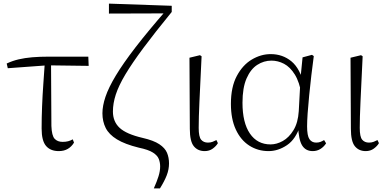

<svg xmlns="http://www.w3.org/2000/svg" viewBox="-20 -821 2137 1061"><path d="M23 -444 17 -470Q49 -485 83 -493Q117 -501 158 -504.5Q199 -508 252 -508H468L470 -457L242 -460ZM305 14Q259 14 234.5 -14.5Q210 -43 210 -111Q210 -170 212.5 -232.5Q215 -295 219.5 -358Q224 -421 228 -481H262L264 -125Q266 -71 282 -54Q298 -37 326 -37Q343 -37 356.5 -40.5Q370 -44 382 -51L389 -33Q376 -11 355 1.5Q334 14 305 14Z M830 220Q847 182 856 153Q865 124 865 99Q865 77 857.5 57.5Q850 38 825 22Q800 6 747 -5Q670 -24 626 -51Q582 -78 564 -114Q546 -150 546 -195Q546 -236 563 -286.5Q580 -337 620 -403.5Q660 -470 728.5 -559Q797 -648 900 -766L890 -734V-747L582 -746V-801L929 -789V-755Q835 -640 772.5 -556Q710 -472 673 -410Q636 -348 620 -299Q604 -250 604 -205Q604 -149 641 -114.5Q678 -80 768 -59Q829 -45 860.5 -24Q892 -3 903 23.5Q914 50 914 82Q914 115 901.5 147.5Q889 180 864 220Z M1111 14Q1073 14 1051 -13Q1029 -40 1029 -109L1027 -502L1085 -516L1094 -510Q1090 -424 1087 -362.5Q1084 -301 1082 -256.5Q1080 -212 1079 -178Q1078 -144 1078 -114Q1078 -65 1091.5 -49Q1105 -33 1129 -33Q1144 -33 1155 -37.5Q1166 -42 1176 -47L1184 -30Q1175 -14 1156 0Q1137 14 1111 14Z M1464 14Q1405 14 1357.5 -16.5Q1310 -47 1283 -105.5Q1256 -164 1256 -247Q1256 -340 1288.5 -401Q1321 -462 1371.5 -492Q1422 -522 1476 -522Q1542 -522 1590.5 -482Q1639 -442 1661 -349H1669L1647 -296Q1635 -368 1609 -409.5Q1583 -451 1549.5 -468.5Q1516 -486 1480 -486Q1438 -486 1401.5 -462.5Q1365 -439 1342.5 -387.5Q1320 -336 1320 -253Q1320 -143 1361 -83Q1402 -23 1475 -23Q1509 -23 1543 -42Q1577 -61 1602 -102Q1627 -143 1631 -207L1641 -393L1652 -504L1704 -518L1714 -511Q1707 -461 1700.5 -404.5Q1694 -348 1688.5 -293.5Q1683 -239 1680 -194.5Q1677 -150 1677 -123Q1677 -71 1690 -52Q1703 -33 1727 -33Q1741 -33 1751 -37Q1761 -41 1771 -47L1782 -29Q1770 -10 1751 2Q1732 14 1708 14Q1669 14 1649.5 -17.5Q1630 -49 1627 -128H1639Q1615 -52 1566 -19Q1517 14 1464 14Z M2001 14Q1963 14 1941 -13Q1919 -40 1919 -109L1917 -502L1975 -516L1984 -510Q1980 -424 1977 -362.5Q1974 -301 1972 -256.5Q1970 -212 1969 -178Q1968 -144 1968 -114Q1968 -65 1981.5 -49Q1995 -33 2019 -33Q2034 -33 2045 -37.5Q2056 -42 2066 -47L2074 -30Q2065 -14 2046 0Q2027 14 2001 14Z"/></svg>

Font: Early Summer Mincho VF
Style: Regular
Weight: 250
Designer: GuiWonder
Version: Version 1.002